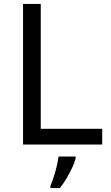

<svg xmlns="http://www.w3.org/2000/svg" viewBox="-20 -734 564 975"><path d="M97 0V-714H187V-80H499V0ZM364 70Q360 88 347.5 115.5Q335 143 318.5 171Q302 199 284 221H236V209Q244 192 252.5 165.5Q261 139 268 110.5Q275 82 277 61H364Z"/></svg>

Font: Noto Sans Siddham
Style: Regular
Weight: 400
Designer: Monotype Design Team
Foundry: Monotype Imaging Inc.
Version: Version 2.004; ttfautohint (v1.8.4.7-5d5b)